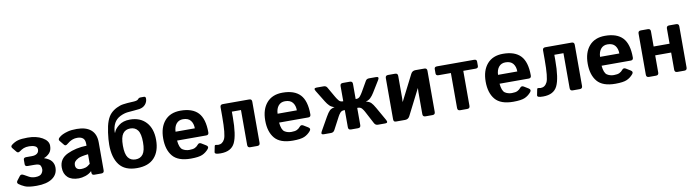

<svg xmlns="http://www.w3.org/2000/svg" viewBox="-31 -1406 7548 2084"><g transform="rotate(-10 3742.5 -364.5)"><path d="M57.6 -43.5Q36.1 -60.1 54.2 -83.5L88.4 -127.9Q103.5 -147.9 134.8 -129.4Q155.8 -116.7 185.1 -101.3Q214.4 -85.9 250.5 -85.9Q303.2 -85.9 321.5 -109.4Q339.8 -132.8 339.8 -158.2Q339.8 -181.6 328.9 -200.2Q317.9 -218.8 261.2 -218.8H190.4Q161.1 -218.8 161.1 -243.2V-292Q161.1 -316.4 190.4 -316.4H254.9Q290 -316.4 310.8 -331.8Q331.5 -347.2 331.5 -376.5Q331.5 -404.3 304.7 -415.5Q277.8 -426.8 241.7 -426.8Q206.1 -426.8 182.6 -417.5Q159.2 -408.2 135.3 -390.6Q112.8 -374 97.7 -392.1L60.1 -438Q43 -458.5 63.5 -474.6Q97.7 -501.5 135 -512Q172.4 -522.5 241.7 -522.5Q337.9 -522.5 403.1 -485.4Q468.3 -448.2 468.3 -394Q468.3 -341.3 440.7 -312.7Q413.1 -284.2 380.4 -272.9V-271.5Q438 -252 461.2 -221.2Q484.4 -190.4 484.4 -150.4Q484.4 -74.7 423.1 -32.5Q361.8 9.8 250.5 9.8Q159.7 9.8 120.8 -7.6Q82 -24.9 57.6 -43.5Z M551.3 -136.7Q551.3 -234.4 644.5 -278.3Q737.8 -322.3 857.4 -325.2V-344.7Q857.4 -389.6 835 -408.2Q812.5 -426.8 772.5 -426.8Q744.1 -426.8 722.4 -418.7Q700.7 -410.6 684.8 -400.1Q668.9 -389.6 656.2 -378.9Q633.8 -359.4 619.1 -377L578.6 -426.8Q563.5 -445.3 585.9 -464.8Q603 -480 625.7 -491.2Q648.4 -502.4 686 -512.5Q723.6 -522.5 783.7 -522.5Q885.3 -522.5 939.7 -475.6Q994.1 -428.7 994.1 -337.4V-29.3Q994.1 0 964.8 0H884.8Q858.4 0 858.4 -29.3V-43.9H857.4Q828.6 -16.1 788.3 -3.2Q748 9.8 714.4 9.8Q634.3 9.8 592.8 -29.5Q551.3 -68.8 551.3 -136.7ZM695.8 -139.6Q695.8 -122.6 702.6 -110.1Q709.5 -97.7 724.1 -91.8Q738.8 -85.9 756.8 -85.9Q781.7 -85.9 805.2 -92.8Q828.6 -99.6 857.4 -125V-231Q775.4 -221.7 747.6 -207Q719.7 -192.4 707.8 -176.8Q695.8 -161.1 695.8 -139.6Z M1101.6 -292Q1101.6 -347.7 1112.1 -424.3Q1122.6 -501 1140.9 -549.3Q1159.2 -597.7 1187 -626.5Q1214.8 -655.3 1253.9 -674.6Q1293 -693.8 1326.2 -698.2Q1375 -705.1 1414.8 -706.3Q1454.6 -707.5 1472.2 -711.4Q1491.2 -715.8 1499 -727.5Q1506.8 -739.3 1529.3 -739.3H1563.5Q1582.5 -739.3 1582.5 -717.3Q1582.5 -680.7 1558.3 -652.6Q1534.2 -624.5 1491.2 -617.2Q1471.2 -613.8 1436.8 -611.6Q1402.3 -609.4 1360.8 -605Q1319.3 -600.6 1276.4 -579.1Q1188 -534.7 1184.1 -412.6L1188 -410.6Q1197.8 -446.8 1245.6 -484.6Q1293.5 -522.5 1369.6 -522.5Q1482.4 -522.5 1547.4 -451.7Q1612.3 -380.9 1612.3 -256.3Q1612.3 -131.8 1548.1 -61Q1483.9 9.8 1356.9 9.8Q1223.6 9.8 1162.6 -69.8Q1101.6 -149.4 1101.6 -292ZM1246.1 -256.3Q1246.1 -163.6 1274.7 -124.8Q1303.2 -85.9 1356.9 -85.9Q1410.6 -85.9 1439.2 -124.8Q1467.8 -163.6 1467.8 -256.3Q1467.8 -349.1 1439.2 -387.9Q1410.6 -426.8 1356.9 -426.8Q1303.2 -426.8 1274.7 -387.9Q1246.1 -349.1 1246.1 -256.3Z M1690.4 -256.3Q1690.4 -379.9 1752.2 -451.2Q1814 -522.5 1926.8 -522.5Q2057.6 -522.5 2121.1 -455.1Q2184.6 -387.7 2184.6 -238.3Q2184.6 -209 2157.2 -209H1835Q1842.8 -127.9 1875 -106.9Q1907.2 -85.9 1949.7 -85.9Q1990.2 -85.9 2011.7 -96.7Q2033.2 -107.4 2047.9 -126Q2064.5 -147.5 2088.9 -132.8L2137.7 -103Q2166.5 -85.4 2146 -61Q2116.2 -25.4 2076.2 -7.8Q2036.1 9.8 1949.7 9.8Q1809.6 9.8 1750 -61.5Q1690.4 -132.8 1690.4 -256.3ZM1835.4 -306.6H2047.9Q2047.9 -359.4 2021.5 -392.8Q1995.1 -426.3 1937.5 -426.3Q1891.6 -426.3 1864.7 -394.3Q1837.9 -362.3 1835.4 -306.6Z M2226.6 3.9Q2211.4 -2.4 2214.4 -16.1L2226.6 -77.1Q2229.5 -92.8 2242.7 -89.4Q2256.3 -85.9 2267.1 -85.9Q2314.5 -85.9 2338.6 -134.5Q2362.8 -183.1 2362.8 -377.9V-483.4Q2362.8 -512.7 2392.1 -512.7H2683.1Q2712.4 -512.7 2712.4 -483.4V-29.3Q2712.4 0 2683.1 0H2605Q2575.7 0 2575.7 -29.3V-415H2475.1V-353Q2475.1 -156.7 2435.1 -73.5Q2395 9.8 2277.8 9.8Q2240.7 9.8 2226.6 3.9Z M2814.9 -256.3Q2814.9 -379.9 2876.7 -451.2Q2938.5 -522.5 3051.3 -522.5Q3182.1 -522.5 3245.6 -455.1Q3309.1 -387.7 3309.1 -238.3Q3309.1 -209 3281.7 -209H2959.5Q2967.3 -127.9 2999.5 -106.9Q3031.7 -85.9 3074.2 -85.9Q3114.7 -85.9 3136.2 -96.7Q3157.7 -107.4 3172.4 -126Q3189 -147.5 3213.4 -132.8L3262.2 -103Q3291 -85.4 3270.5 -61Q3240.7 -25.4 3200.7 -7.8Q3160.6 9.8 3074.2 9.8Q2934.1 9.8 2874.5 -61.5Q2814.9 -132.8 2814.9 -256.3ZM2960 -306.6H3172.4Q3172.4 -359.4 3146 -392.8Q3119.6 -426.3 3062 -426.3Q3016.1 -426.3 2989.3 -394.3Q2962.4 -362.3 2960 -306.6Z M3414.6 0Q3378.9 0 3399.4 -36.1L3481.9 -181.6Q3506.8 -225.6 3525.4 -243.7Q3543.9 -261.7 3580.1 -269.5V-270.5Q3548.8 -278.3 3527.8 -298.8Q3506.8 -319.3 3488.3 -349.6L3410.2 -476.6Q3387.7 -512.7 3425.3 -512.7H3503.4Q3529.8 -512.7 3541.5 -492.7L3606.9 -378.9Q3620.1 -356 3636.2 -336.2Q3652.3 -316.4 3677.7 -316.4H3685.5V-483.4Q3685.5 -512.7 3714.8 -512.7H3793Q3822.3 -512.7 3822.3 -483.4V-316.4H3830.1Q3855.5 -316.4 3871.6 -336.2Q3887.7 -356 3900.9 -378.9L3966.3 -492.7Q3978 -512.7 4004.4 -512.7H4082.5Q4120.1 -512.7 4097.7 -476.6L4019.5 -349.6Q4001 -319.3 3980 -298.8Q3959 -278.3 3927.7 -270.5V-269.5Q3963.9 -261.7 3982.4 -243.7Q4001 -225.6 4025.9 -181.6L4108.4 -36.1Q4128.9 0 4093.3 0H4011.7Q3984.9 0 3971.7 -25.4L3897.9 -165Q3889.2 -181.6 3873.8 -200.2Q3858.4 -218.8 3830.6 -218.8H3822.3V-29.3Q3822.3 0 3793 0H3714.8Q3685.5 0 3685.5 -29.3V-218.8H3677.2Q3649.4 -218.8 3634 -200.2Q3618.7 -181.6 3609.9 -165L3536.1 -25.4Q3522.9 0 3496.1 0Z M4209 0Q4184.1 0 4184.1 -29.3V-483.4Q4184.1 -512.7 4213.4 -512.7H4291.5Q4320.8 -512.7 4320.8 -483.4V-237.8Q4320.8 -218.3 4318.8 -198.7H4320.8L4464.4 -481Q4480.5 -512.7 4515.6 -512.7H4613.8Q4643.1 -512.7 4643.1 -483.4V-29.3Q4643.1 0 4613.8 0H4535.6Q4506.3 0 4506.3 -29.3V-274.9Q4506.3 -294.9 4508.3 -314H4506.3L4362.8 -31.7Q4346.7 0 4311.5 0Z M4753.4 -415Q4724.1 -415 4724.1 -439.5V-488.3Q4724.1 -512.7 4753.4 -512.7H5161.6Q5190.9 -512.7 5190.9 -488.3V-439.5Q5190.9 -415 5161.6 -415H5025.9V-29.3Q5025.9 0 4996.6 0H4918.5Q4889.2 0 4889.2 -29.3V-415Z M5244.6 -256.3Q5244.6 -379.9 5306.4 -451.2Q5368.2 -522.5 5481 -522.5Q5611.8 -522.5 5675.3 -455.1Q5738.8 -387.7 5738.8 -238.3Q5738.8 -209 5711.4 -209H5389.2Q5397 -127.9 5429.2 -106.9Q5461.4 -85.9 5503.9 -85.9Q5544.4 -85.9 5565.9 -96.7Q5587.4 -107.4 5602.1 -126Q5618.7 -147.5 5643.1 -132.8L5691.9 -103Q5720.7 -85.4 5700.2 -61Q5670.4 -25.4 5630.4 -7.8Q5590.3 9.8 5503.9 9.8Q5363.8 9.8 5304.2 -61.5Q5244.6 -132.8 5244.6 -256.3ZM5389.6 -306.6H5602.1Q5602.1 -359.4 5575.7 -392.8Q5549.3 -426.3 5491.7 -426.3Q5445.8 -426.3 5418.9 -394.3Q5392.1 -362.3 5389.6 -306.6Z M5780.8 3.9Q5765.6 -2.4 5768.6 -16.1L5780.8 -77.1Q5783.7 -92.8 5796.9 -89.4Q5810.5 -85.9 5821.3 -85.9Q5868.7 -85.9 5892.8 -134.5Q5917 -183.1 5917 -377.9V-483.4Q5917 -512.7 5946.3 -512.7H6237.3Q6266.6 -512.7 6266.6 -483.4V-29.3Q6266.6 0 6237.3 0H6159.2Q6129.9 0 6129.9 -29.3V-415H6029.3V-353Q6029.3 -156.7 5989.3 -73.5Q5949.2 9.8 5832 9.8Q5794.9 9.8 5780.8 3.9Z M6369.1 -256.3Q6369.1 -379.9 6430.9 -451.2Q6492.7 -522.5 6605.5 -522.5Q6736.3 -522.5 6799.8 -455.1Q6863.3 -387.7 6863.3 -238.3Q6863.3 -209 6835.9 -209H6513.7Q6521.5 -127.9 6553.7 -106.9Q6585.9 -85.9 6628.4 -85.9Q6668.9 -85.9 6690.4 -96.7Q6711.9 -107.4 6726.6 -126Q6743.2 -147.5 6767.6 -132.8L6816.4 -103Q6845.2 -85.4 6824.7 -61Q6794.9 -25.4 6754.9 -7.8Q6714.8 9.8 6628.4 9.8Q6488.3 9.8 6428.7 -61.5Q6369.1 -132.8 6369.1 -256.3ZM6514.2 -306.6H6726.6Q6726.6 -359.4 6700.2 -392.8Q6673.8 -426.3 6616.2 -426.3Q6570.3 -426.3 6543.5 -394.3Q6516.6 -362.3 6514.2 -306.6Z M6999 0Q6969.7 0 6969.7 -29.3V-483.4Q6969.7 -512.7 6999 -512.7H7077.1Q7106.4 -512.7 7106.4 -483.4V-316.4H7282.2V-483.4Q7282.2 -512.7 7311.5 -512.7H7389.6Q7418.9 -512.7 7418.9 -483.4V-29.3Q7418.9 0 7389.6 0H7311.5Q7282.2 0 7282.2 -29.3V-218.8H7106.4V-29.3Q7106.4 0 7077.1 0Z"/></g></svg>

Font: Istok Web
Style: Bold
Weight: 700
Designer: Andrey V. Panov
Foundry: Andrey V. Panov
Version: Version 1.0.2g